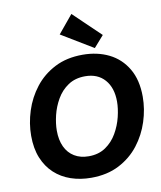

<svg xmlns="http://www.w3.org/2000/svg" viewBox="-102 -1047 953 1140"><g transform="rotate(-10 374.0 -476.5)"><path d="M355.5 12.7Q289.6 12.7 233.2 -6.6Q176.8 -25.9 135 -64.5Q93.3 -103 69.8 -160.4Q46.4 -217.8 46.4 -294.4Q46.4 -369.1 70.3 -443.8Q94.2 -518.6 142.1 -580.1Q189.9 -641.6 262 -678.7Q334 -715.8 430.2 -715.8Q518.6 -715.8 588.4 -681.4Q658.2 -647 698.7 -578.4Q739.3 -509.8 739.3 -408.7Q739.3 -334 715.3 -259.5Q691.4 -185.1 643.8 -123.5Q596.2 -62 524.2 -24.7Q452.1 12.7 355.5 12.7ZM362.8 -115.7Q422.9 -115.7 465.1 -144.8Q507.3 -173.8 533.4 -219.2Q559.6 -264.6 571.8 -314.7Q584 -364.7 584 -406.7Q584 -490.2 541 -538.8Q498 -587.4 422.9 -587.4Q362.8 -587.4 320.3 -558.8Q277.8 -530.3 251.7 -485.1Q225.6 -439.9 213.6 -390.1Q201.7 -340.3 201.7 -298.3Q201.7 -241.7 220.9 -200.7Q240.2 -159.7 276.6 -137.7Q313 -115.7 362.8 -115.7ZM509.3 -742.2 317.9 -857.9 407.2 -965.8 569.3 -810.5Z"/></g></svg>

Font: Schibsted Grotesk
Style: Bold Italic
Weight: 700
Italic angle: -12°
Designer: Bakken & Baeck AS, Henrik Kongsvoll
Foundry: Schibsted ASA
Version: Version 1.100;gftools[0.9.25]